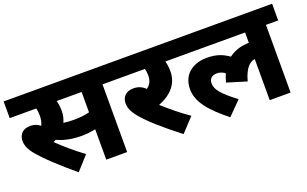

<svg xmlns="http://www.w3.org/2000/svg" viewBox="-75 -967 2130 1330"><g transform="rotate(-20 989.5 -302.0)"><path d="M684 -499H774V-622H0V-499H195C200 -483 202 -464 202 -446C202 -420 198 -396 187 -374C167 -391 144 -400 115 -400C52 -400 29 -359 29 -320C29 -291 39 -261 70 -221C121 -158 213 -73 321 17L412 -84C346 -133 279 -190 229 -239C235 -242 241 -245 247 -249C288 -230 348 -213 423 -213C460 -213 495 -216 530 -224V0H684ZM411 -336C384 -336 360 -338 338 -341C349 -365 356 -392 356 -425C356 -456 352 -479 346 -499H530V-349C491 -339 456 -336 411 -336Z M1188 -84C1118 -132 1057 -184 1004 -231C1100 -269 1157 -332 1157 -423C1157 -455 1153 -479 1147 -499H1224V-622H760V-499H996C1001 -484 1003 -466 1003 -447C1003 -411 990 -385 962 -364C938 -388 910 -400 875 -400C812 -400 789 -359 789 -320C789 -292 798 -263 829 -223C879 -159 979 -72 1094 17Z M1209 -499H1735V-423C1677 -422 1626 -406 1586 -375C1535 -410 1492 -425 1422 -425C1343 -425 1242 -384 1242 -259C1242 -164 1312 -83 1438 18L1535 -80C1429 -160 1396 -202 1396 -247C1396 -279 1417 -300 1453 -300C1477 -300 1495 -292 1513 -279C1505 -260 1498 -240 1492 -218L1636 -174C1661 -268 1700 -299 1735 -303V0H1889V-499H1979V-622H1209Z"/></g></svg>

Font: Noto Sans Devanagari UI ExtraBold
Style: Regular
Weight: 800
Designer: Jelle Bosma - Monotype Design Team
Foundry: Monotype Imaging Inc.
Version: Version 2.003